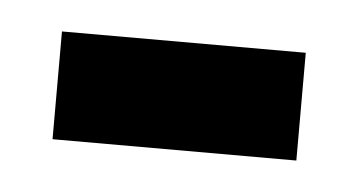

<svg xmlns="http://www.w3.org/2000/svg" viewBox="-25 -337 264 142"><g transform="rotate(5 107.5 -266.0)"><path d="M17 -226V-306H198V-226Z"/></g></svg>

Font: Bricolage Grotesque 24pt Condensed
Style: Regular
Weight: 400
Width: 3
Designer: Mathieu Triay
Foundry: Atelier Triay
Version: Version 1.001;gftools[0.9.33.dev8+g029e19f]